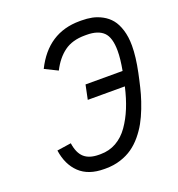

<svg xmlns="http://www.w3.org/2000/svg" viewBox="-129 -803 857 922"><g transform="rotate(-20 300.0 -342.0)"><path d="M387.7 -695.8Q417 -695.8 442.4 -690.7Q467.8 -685.5 492.9 -671.9Q518.1 -658.2 535.6 -636.7Q553.2 -615.2 564.2 -580.1Q575.2 -544.9 575.2 -499.5Q575.2 -442.9 559.1 -365.7L551.8 -332Q543.9 -295.9 535.2 -264.6Q526.4 -233.4 512.5 -197.3Q498.5 -161.1 482.4 -132.1Q466.3 -103 443.4 -75.4Q420.4 -47.9 393.6 -29.1Q366.7 -10.3 331.5 1Q296.4 12.2 255.9 12.2H247.6Q167.5 12.2 122.3 -30.8Q77.1 -73.7 66.4 -148.4L138.7 -159.2Q146 -107.9 172.1 -84.5Q198.2 -61 247.6 -61H255.9Q299.8 -61 336.2 -81.5Q372.6 -102.1 398.9 -139.6Q425.3 -177.2 444.1 -223.4Q462.9 -269.5 476.1 -327.1H286.6L301.8 -400.4H491.2Q502 -458.5 502 -499.5Q502 -567.9 473.9 -595.2Q445.8 -622.6 387.7 -622.6H378.9Q314.5 -622.6 273.2 -592.3Q231.9 -562 204.1 -506.8L138.7 -539.1Q216.3 -695.8 378.9 -695.8Z"/></g></svg>

Font: Anka/Coder
Style: Italic
Weight: 400
Italic angle: -12°
Monospace: yes
Version: Version 001.100